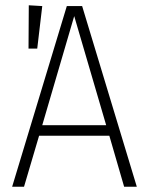

<svg xmlns="http://www.w3.org/2000/svg" viewBox="-20 -707 559 727"><path d="M450 0 394 -193H128L71 0H26L233 -684H291L498 0ZM140 -233H382L261 -646ZM89 -687 140 -684 121 -523H88Z"/></svg>

Font: Fira Sans Condensed ExtraLight
Style: Regular
Weight: 275
Width: 3
Designer: Carrois Corporate & Edenspiekermann AG
Foundry: Carrois Corporate GbR & Edenspiekermann AG
Version: Version 4.203